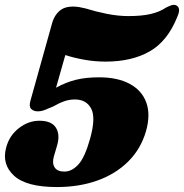

<svg xmlns="http://www.w3.org/2000/svg" viewBox="-27 -738 744 776"><path d="M-2.5 -140Q9.5 -188.5 48.2 -219.2Q87 -250 132.5 -250Q181 -250 198.8 -222.2Q216.5 -194.5 204 -151L190.5 -105Q183 -78 194 -61.2Q205 -44.5 233 -44.5Q263.5 -44.5 289.8 -73.2Q316 -102 337 -177Q361 -262.5 341.5 -299.2Q322 -336 275.5 -336Q253.5 -336 232.8 -328.8Q212 -321.5 186.5 -307Q164.5 -298 152 -293Q139.5 -288 125.5 -288Q109 -288 99.2 -297.5Q89.5 -307 95.5 -329L184.5 -647.5Q193.5 -677 213.8 -694.2Q234 -711.5 268 -711.5Q281 -711.5 293.8 -709.2Q306.5 -707 318.5 -704Q360 -691 405.2 -682Q450.5 -673 492.5 -673Q546 -673 582.2 -681.5Q618.5 -690 642.5 -706.5Q654.5 -713 665.8 -716.8Q677 -720.5 687 -715.5Q694.5 -711.5 696.5 -700.8Q698.5 -690 689 -668.5Q650 -571.5 577.8 -530.2Q505.5 -489 400 -489Q356.5 -489 314.2 -496.5Q272 -504 237 -515.5L199.5 -383.5Q240.5 -406 280.8 -415.8Q321 -425.5 373.5 -425.5Q448.5 -425.5 497.8 -398.8Q547 -372 564.5 -323Q582 -274 563 -207.5Q542 -135.5 491 -85Q440 -34.5 366.2 -8.2Q292.5 18 203 18Q79.5 18 29.8 -27.8Q-20 -73.5 -2.5 -140Z"/></svg>

Font: Fraunces 9pt Soft Black
Style: Italic
Weight: 900
Italic angle: -16°
Version: Version 1.000;[b76b70a41]